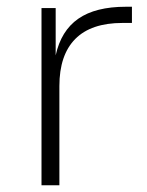

<svg xmlns="http://www.w3.org/2000/svg" viewBox="-20 -549 437 569"><path d="M103 -525H145V-385Q161 -458 212 -493.5Q263 -529 353 -529H371V-481H343Q250 -481 203 -433.5Q156 -386 156 -294V0H103Z"/></svg>

Font: Sora-SIA ExtraLight
Style: Regular
Weight: 200
Designer: Jonathan Barnbrook, Julián Moncada
Foundry: Barnbrook Fonts
Version: Version 2.000